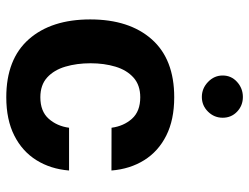

<svg xmlns="http://www.w3.org/2000/svg" viewBox="-112 -687 804 620"><g transform="rotate(90 290.0 -377.0)"><path d="M294.1 -537.6Q171.2 -537.6 106.9 -465Q42.7 -392.4 42.7 -266.4Q42.7 -140.5 106.9 -67.9Q171.2 4.7 294.1 4.7Q366.6 4.7 417.8 -21.2Q469 -47.1 497.4 -92.9Q525.8 -138.6 530.6 -198H392.5Q387.3 -159.1 363.4 -132.2Q339.5 -105.3 294.1 -105.3Q254.3 -105.3 230.1 -127.4Q206 -149.5 195.2 -186.1Q184.3 -222.8 184.3 -267.4Q184.3 -311.4 195.3 -347.9Q206.3 -384.4 230.6 -406.2Q255 -427.9 294.1 -427.9Q339.5 -427.9 363.4 -401.2Q387.3 -374.5 392.5 -335.2L530.6 -334.9Q525.8 -394.9 497.2 -440.7Q468.6 -486.5 417.6 -512Q366.6 -537.6 294.1 -537.6ZM223.8 -694.1Q223.8 -666.7 244.6 -646.8Q265.4 -626.8 293.1 -626.8Q320.9 -626.8 340.6 -646.8Q360.2 -666.7 360.2 -694.1Q360.2 -721.9 340.6 -740.6Q320.9 -759.3 293.1 -759.3Q265.4 -759.3 244.6 -740.6Q223.8 -721.9 223.8 -694.1Z"/></g></svg>

Font: Estedad VF
Style: Regular
Weight: 100
Designer: Amin Abedi
Version: Version 7.3